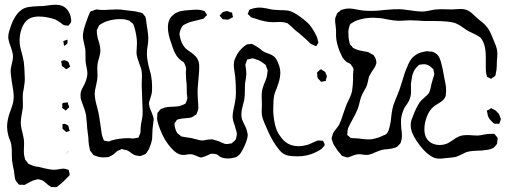

<svg xmlns="http://www.w3.org/2000/svg" viewBox="-20 -625 2155 813"><path d="M230 159Q223 166 219 167Q216 168 211.5 167.5Q207 167 205 167H197Q197 167 188 161Q182 157 175 150.5Q168 144 163 141Q161 139 157 138Q153 137 150 136L142 134H140L132 136Q121 138 110 144Q99 150 95 152Q93 153 90 155Q87 157 83 158H81L71 157Q70 157 66 157.5Q62 158 60 156Q58 155 56.5 152.5Q55 150 54 149Q48 143 47 140Q43 134 41 114Q40 98 35 79L31 55Q30 44 30 30Q30 16 30 10L28 -11Q27 -20 22 -32Q17 -44 15 -52Q10 -72 10 -88Q10 -112 19 -141Q21 -148 29.5 -171Q38 -194 38 -215Q38 -237 30 -279Q25 -314 25 -323Q25 -331 27 -341Q29 -351 30 -355Q35 -372 35 -386Q35 -400 25 -428Q15 -454 15 -468Q15 -483 22 -502Q38 -557 68 -581Q82 -592 99.5 -595Q117 -598 144 -599Q166 -599 175 -601Q201 -605 215 -605Q230 -605 241 -601Q258 -595 268.5 -579Q279 -563 281 -544Q281 -542 281.5 -538Q282 -534 281 -532Q280 -529 277.5 -526Q275 -523 273 -520Q269 -516 269 -516Q268 -515 264 -517Q254 -517 250 -519Q244 -522 239 -527Q224 -538 213 -543Q203 -547 178 -552Q162 -555 144 -555Q108 -555 89 -534Q76 -519 69.5 -497Q63 -475 63 -453Q63 -437 66 -425Q70 -407 73 -398Q79 -374 81 -361Q82 -352 83 -338.5Q84 -325 84 -318Q85 -309 85 -293Q85 -280 84 -274Q84 -273 81 -252Q79 -244 77 -230Q76 -214 76.5 -202.5Q77 -191 77 -183Q77 -170 76 -164Q74 -150 72 -142Q68 -118 68 -107Q68 -89 75 -64Q76 -59 79 -45.5Q82 -32 82 -19L81 15Q81 32 84 41Q85 43 85.5 46.5Q86 50 87 52L94 60Q99 68 101 69Q102 70 111 73Q120 78 131 80Q142 82 145 82L165 87Q191 93 206 94Q219 94 239 90L250 89Q253 89 258 90.5Q263 92 266 93Q267 94 268.5 94Q270 94 271 95Q272 96 272 100Q276 114 275 116Q275 117 266 126Q260 132 249.5 142.5Q239 153 230 159ZM254 -432Q253 -432 253 -431Q253 -430 252 -431Q251 -432 250.5 -434.5Q250 -437 250 -439L248 -451Q249 -452 249.5 -451.5Q250 -451 251 -452L262 -456Q263 -456 263.5 -457Q264 -458 265 -457Q266 -457 265.5 -456Q265 -455 266 -455Q266 -453 266 -448.5Q266 -444 265 -440Q262 -437 259 -435.5Q256 -434 254 -432ZM269 -363Q272 -360 275 -348Q275 -347 276.5 -345.5Q278 -344 277 -343Q277 -342 275.5 -341.5Q274 -341 273 -340Q272 -339 267 -335.5Q262 -332 260 -332Q259 -332 254 -337Q244 -344 243 -345Q241 -348 241 -356L239 -365Q240 -367 245 -368.5Q250 -370 254 -370Q256 -369 261.5 -367Q267 -365 269 -363ZM261 -191Q262 -191 263.5 -191.5Q265 -192 267 -191Q268 -189 268 -185Q269 -183 271 -178Q273 -173 273 -171Q272 -169 269 -167Q266 -165 265 -163Q259 -157 259 -157Q257 -157 252 -162Q251 -163 248 -164.5Q245 -166 244 -167Q243 -169 243.5 -170.5Q244 -172 244 -173Q244 -175 243.5 -179.5Q243 -184 244 -187L250 -190Q258 -190 261 -191ZM270 -91Q271 -89 271.5 -84Q272 -79 273 -77Q275 -73 275 -72Q275 -70 274 -70Q273 -70 272 -70Q270 -69 267 -68Q264 -67 261 -66L256 -70Q254 -72 250 -75Q246 -78 245 -80Q244 -81 244.5 -85Q245 -89 245 -91Q245 -92 244.5 -95Q244 -98 245 -99Q247 -100 250 -100.5Q253 -101 256 -100Q258 -99 263.5 -96.5Q269 -94 270 -91ZM265 21Q266 20 267 18Q268 16 269 17Q269 18 268.5 18.5Q268 19 267 19Q266 20 263 23.5Q260 27 259 26Q263 22 265 21Z M626 -80Q625 -71 625 -57.5Q625 -44 624 -35Q620 -15 614 -2Q611 8 602 20L597 27L584 32Q582 33 580 34Q578 35 576 35Q575 36 572 35.5Q569 35 568 35L554 33Q546 31 534.5 22Q523 13 517 11Q509 9 506 9Q497 6 496 6Q493 7 491 8Q489 9 488 10Q481 12 476 15Q471 19 467 23Q463 27 459 30Q445 38 440 40Q437 41 434.5 40.5Q432 40 429 41Q404 43 388 36Q385 35 381.5 34Q378 33 375 31L368 21L361 12L359 1Q356 -11 355 -25Q354 -39 354 -43Q353 -53 351 -67Q349 -81 348 -99Q347 -108 346 -121.5Q345 -135 343 -144Q340 -158 327 -192Q326 -195 324.5 -199Q323 -203 322 -208Q321 -212 321 -224Q321 -236 328.5 -251Q336 -266 339 -271Q350 -297 350 -315Q350 -324 347 -337Q344 -350 343 -359Q342 -369 342 -388Q342 -408 341 -418Q340 -424 336 -441Q335 -445 333 -454.5Q331 -464 331 -472Q331 -494 344 -529Q347 -536 350.5 -547Q354 -558 358 -566Q359 -568 360 -571Q361 -574 363 -576Q364 -577 367 -578Q370 -579 372 -579Q382 -584 385 -584Q387 -585 390 -585Q395 -585 399 -584Q403 -583 407 -583Q419 -582 444 -584L474 -585Q493 -585 502 -583Q548 -577 552 -577Q558 -576 575 -572L583 -569Q586 -568 588 -563Q595 -556 596 -553L598 -544L601 -522L604 -501Q608 -477 608 -463Q608 -451 606 -436.5Q604 -422 603 -416L602 -399Q602 -377 609 -347Q611 -337 615 -324Q619 -311 620 -303Q624 -284 624 -257Q624 -241 623 -234Q622 -226 619 -217Q616 -208 615 -204L611 -191Q610 -174 621 -152Q629 -132 631 -121Q630 -109 626 -80ZM584 -157Q584 -171 580 -263L581 -302Q581 -320 579 -328Q577 -338 569 -358Q565 -369 561.5 -381Q558 -393 558 -403Q558 -413 559 -422.5Q560 -432 560 -442Q560 -464 553 -495Q548 -516 545 -521Q544 -524 540.5 -527Q537 -530 535 -531Q529 -537 528 -537Q525 -539 512 -542Q505 -544 492 -544Q460 -545 426 -533Q420 -530 407 -523L400 -518Q398 -515 396.5 -511.5Q395 -508 394 -505L390 -498V-490Q390 -481 394 -463Q395 -459 400 -443Q405 -427 405 -411Q405 -398 399 -378Q394 -364 393 -352Q392 -347 392 -336L393 -303Q393 -290 387 -264Q381 -240 381 -228Q381 -207 392 -168Q398 -147 401 -125L411 -57Q412 -50 417 -38Q418 -37 418.5 -34Q419 -31 420 -30Q422 -29 424.5 -29Q427 -29 429 -28Q432 -28 434.5 -27Q437 -26 440 -26Q443 -26 446 -27.5Q449 -29 451 -30Q485 -40 526 -40Q530 -40 536.5 -39Q543 -38 547 -39Q550 -39 553 -40Q556 -41 559 -41Q560 -42 563 -42Q566 -42 567 -43L569 -49Q575 -61 575 -68Q575 -86 578 -105Q579 -110 580.5 -116.5Q582 -123 583 -131Q584 -138 584 -157Z M1066 -592 1077 -593Q1090 -593 1108 -589.5Q1126 -586 1135 -584L1166 -582Q1190 -582 1201 -580Q1221 -576 1251 -554Q1273 -538 1282 -529Q1300 -513 1320 -473Q1325 -462 1326 -452Q1329 -447 1328 -445Q1328 -443 1321 -432Q1319 -430 1319 -430Q1318 -429 1315.5 -430.5Q1313 -432 1312 -432Q1298 -437 1292 -443Q1274 -461 1264 -469L1247 -484Q1241 -488 1229 -498Q1213 -514 1204 -521Q1202 -522 1200.5 -524Q1199 -526 1196 -527Q1194 -528 1190.5 -528.5Q1187 -529 1185 -530Q1173 -532 1166 -532L1137 -531Q1102 -531 1059 -547Q1055 -548 1051 -549Q1047 -550 1043 -552Q1043 -552 1035 -560Q1029 -566 1029 -566Q1029 -568 1030.5 -570Q1032 -572 1032 -574Q1033 -576 1034 -579Q1035 -582 1037 -584Q1038 -586 1047 -588Q1051 -589 1057 -590.5Q1063 -592 1066 -592ZM1341 6Q1331 13 1314 21Q1281 37 1240 37Q1217 37 1201 34Q1185 31 1172 20Q1163 12 1149 -8Q1126 -41 1109 -83Q1098 -107 1093 -121.5Q1088 -136 1088 -151L1089 -182L1088 -219Q1088 -235 1090 -243Q1092 -254 1100 -274Q1111 -297 1112 -316Q1114 -325 1113 -328Q1113 -330 1110 -336Q1109 -339 1107.5 -343Q1106 -347 1105 -350L1097 -356Q1079 -370 1063 -374Q1061 -375 1056 -376.5Q1051 -378 1048 -378L1040 -376Q1038 -375 1033.5 -374.5Q1029 -374 1027 -373Q1026 -372 1024.5 -367.5Q1023 -363 1023 -362L1019 -352Q1019 -346 1021 -338Q1023 -320 1023 -309Q1023 -302 1018 -274Q1017 -265 1017 -247Q1017 -216 1014 -201Q1012 -193 1007 -174Q1002 -155 1002 -140Q1002 -125 1008 -112Q1014 -99 1015 -97Q1017 -93 1019.5 -88Q1022 -83 1024 -76Q1027 -67 1029 -55Q1029 -36 1014 -4Q1006 13 998.5 24Q991 35 978 41L964 44Q958 46 945 46Q928 46 914 40Q910 38 905 33.5Q900 29 896 28Q890 26 876 26H875Q872 26 867.5 28.5Q863 31 860 32Q851 37 839 40Q837 40 835.5 41Q834 42 831 42Q830 42 821 39Q816 37 805.5 32.5Q795 28 787 28Q779 28 771 29.5Q763 31 755 31Q742 31 729 23Q716 15 707 4Q676 -29 658 -77Q650 -98 647 -110.5Q644 -123 646 -137Q646 -145 647 -147Q648 -149 653 -154Q657 -161 661 -163Q664 -165 667 -165.5Q670 -166 673 -168Q688 -173 712 -173L736 -175Q749 -178 759 -183L766 -187L769 -195Q770 -197 771.5 -201Q773 -205 773 -207V-211Q773 -217 771 -229Q771 -258 770 -273Q769 -280 768 -290.5Q767 -301 767 -316L768 -333Q768 -340 766 -343Q763 -353 760 -358Q759 -361 754.5 -364Q750 -367 748 -368Q737 -376 729 -387Q722 -397 716 -411.5Q710 -426 706 -440Q691 -479 691 -510Q691 -537 705 -554L717 -565Q722 -570 741 -577Q757 -581 791 -583Q798 -584 813 -584Q825 -584 831 -582Q833 -582 838.5 -580.5Q844 -579 846 -578Q848 -576 849 -573.5Q850 -571 852 -569Q853 -568 855 -565Q857 -562 857 -561Q851 -555 849 -554Q845 -548 842 -546L834 -544Q819 -540 815 -539Q812 -538 796 -534.5Q780 -531 767 -524L757 -519Q750 -513 745.5 -502Q741 -491 740 -481Q740 -476 742 -470Q747 -440 765 -421Q769 -417 783 -407Q793 -401 799 -395Q818 -380 822 -360Q824 -351 823.5 -339Q823 -327 823 -322L817 -249Q816 -233 818 -201Q820 -179 820 -168Q820 -160 816 -152Q813 -143 811 -140L804 -136Q803 -135 799.5 -132.5Q796 -130 793 -129Q789 -127 782 -126Q775 -125 772 -125Q746 -123 740 -121Q738 -120 734.5 -119.5Q731 -119 730 -118Q728 -117 725 -111Q724 -110 721.5 -106.5Q719 -103 719 -101V-99L720 -90Q724 -69 732 -60L740 -54Q742 -53 744 -50.5Q746 -48 749 -47L760 -45L792 -40Q800 -38 813 -34.5Q826 -31 836 -30Q842 -30 846.5 -31Q851 -32 854 -33Q870 -35 879 -35Q884 -34 900 -29Q907 -27 919 -21Q931 -15 941 -15Q946 -15 952 -17Q959 -17 961 -18L970 -26Q971 -27 974 -29.5Q977 -32 978 -34Q979 -36 980 -40Q981 -44 981 -46Q981 -48 982 -51Q983 -54 983 -57Q983 -61 981 -69Q979 -76 977 -82.5Q975 -89 974 -94Q965 -116 965 -132Q965 -144 968.5 -160.5Q972 -177 974 -186Q979 -211 979 -231Q979 -267 976 -301Q975 -309 972.5 -324Q970 -339 970 -350Q970 -356 972 -368Q973 -371 974.5 -374.5Q976 -378 977 -381Q991 -412 1014 -429Q1018 -431 1020.5 -433.5Q1023 -436 1025 -437Q1029 -438 1037 -438Q1039 -438 1042 -439Q1045 -440 1046 -439Q1049 -439 1058 -433Q1066 -429 1080 -419Q1089 -410 1101 -404Q1108 -401 1120.5 -396.5Q1133 -392 1140 -386Q1152 -376 1161 -350Q1167 -334 1167 -315Q1167 -304 1163 -286Q1160 -274 1152 -252Q1151 -249 1147 -239.5Q1143 -230 1141 -221Q1137 -201 1137 -161Q1137 -132 1144 -99.5Q1151 -67 1167 -48Q1180 -28 1199 -17Q1218 -6 1244 -6Q1263 -6 1286 -13L1316 -26Q1318 -27 1321 -28.5Q1324 -30 1327 -30H1331Q1338 -30 1341 -29H1345Q1348 -29 1349 -27Q1350 -25 1350 -24Q1350 -23 1353 -18.5Q1356 -14 1353 -7ZM942 -578Q948 -577 955 -573Q961 -573 963 -571Q964 -569 964 -562Q965 -560 966 -557Q967 -554 966 -552Q965 -551 961 -549.5Q957 -548 956 -547Q949 -542 945 -542H941Q935 -542 932 -543H926Q923 -543 920 -547Q917 -551 916 -552Q910 -558 910 -559Q910 -560 911.5 -561.5Q913 -563 914 -563Q917 -568 924 -574Q928 -575 932.5 -576.5Q937 -578 942 -578ZM1323 -313Q1323 -314 1322.5 -315.5Q1322 -317 1323 -318Q1323 -319 1325.5 -321Q1328 -323 1329 -324Q1330 -325 1333.5 -328Q1337 -331 1339 -331Q1341 -333 1346 -327Q1348 -326 1351 -324.5Q1354 -323 1356 -321Q1358 -319 1358.5 -317.5Q1359 -316 1359 -315Q1360 -312 1362 -308Q1364 -304 1364 -302Q1364 -299 1362.5 -294.5Q1361 -290 1360 -288Q1360 -284 1359 -282Q1358 -281 1351 -281Q1342 -278 1340 -279Q1338 -279 1336 -283Q1326 -291 1324 -298Z M2071 0Q2059 8 2039 10Q2021 13 2003 13Q1999 13 1984.5 14Q1970 15 1959 18Q1951 20 1937 28Q1925 34 1919 36Q1908 41 1893 42Q1878 43 1872 44Q1846 48 1831 46Q1817 45 1799 32Q1772 14 1743 -30Q1732 -47 1727 -59Q1719 -77 1719 -96Q1719 -108 1723.5 -120.5Q1728 -133 1736 -152Q1750 -184 1763 -199L1786 -220Q1794 -228 1794 -228Q1800 -236 1804 -255Q1806 -268 1814 -294Q1819 -307 1819 -312Q1819 -314 1816 -326Q1816 -330 1815 -332Q1813 -334 1810.5 -336Q1808 -338 1807 -339Q1795 -351 1779 -353H1776L1762 -352Q1761 -351 1759 -351.5Q1757 -352 1756 -351Q1755 -351 1746 -342Q1726 -323 1722 -283Q1720 -273 1720 -266Q1720 -261 1720.5 -241.5Q1721 -222 1715 -206Q1712 -197 1704.5 -186Q1697 -175 1693 -169Q1684 -152 1679 -127Q1678 -120 1678 -105Q1678 -91 1679 -83Q1680 -77 1681 -68.5Q1682 -60 1682 -50Q1682 -40 1679 -29L1676 -19L1669 -11Q1661 -3 1661 -3Q1659 -2 1651 1Q1640 5 1618 7Q1614 7 1609 7.5Q1604 8 1596 10Q1588 12 1569 20Q1547 31 1532 31Q1524 31 1515.5 29.5Q1507 28 1499 28Q1490 28 1478 32.5Q1466 37 1461 39Q1452 42 1451 42Q1450 42 1441 39L1431 36Q1428 35 1425 31.5Q1422 28 1421 26Q1410 15 1394 -11Q1389 -20 1386 -32Q1384 -36 1384 -40Q1384 -41 1387 -50L1390 -60Q1393 -67 1403 -79Q1414 -92 1417 -99Q1425 -116 1434 -145Q1438 -158 1448 -184Q1452 -192 1458 -204.5Q1464 -217 1467 -226Q1472 -239 1474 -268Q1475 -276 1475 -290V-312Q1478 -330 1476 -336Q1476 -338 1473.5 -340.5Q1471 -343 1470 -345Q1467 -351 1465 -353Q1462 -356 1456 -358.5Q1450 -361 1446 -364Q1440 -369 1431 -380Q1429 -383 1418 -408Q1403 -447 1403 -474V-491Q1403 -502 1402 -507Q1402 -512 1400.5 -521.5Q1399 -531 1399 -539Q1399 -546 1400 -550L1404 -560Q1407 -568 1408 -569Q1409 -571 1417 -576Q1423 -583 1425 -583Q1427 -584 1430.5 -584.5Q1434 -585 1436 -586Q1446 -589 1457 -589Q1470 -589 1486.5 -585.5Q1503 -582 1512 -581Q1524 -579 1550 -579Q1571 -579 1581 -580L1611 -583Q1653 -587 1673 -586Q1683 -586 1711 -582Q1749 -576 1767 -576Q1774 -576 1786 -578Q1800 -580 1808 -582Q1812 -583 1817 -584Q1822 -585 1829 -585Q1836 -586 1850 -586L1893 -585Q1902 -585 1911.5 -586Q1921 -587 1931 -587Q1945 -587 1956 -583Q1969 -578 1983 -564.5Q1997 -551 2003 -546Q2010 -540 2021.5 -531Q2033 -522 2039 -514Q2050 -502 2058 -483.5Q2066 -465 2068 -460Q2069 -457 2074.5 -444.5Q2080 -432 2083 -420.5Q2086 -409 2086 -399Q2086 -388 2084 -368Q2084 -361 2083.5 -344.5Q2083 -328 2080 -317Q2079 -315 2079 -311.5Q2079 -308 2077 -304Q2072 -299 2064 -295Q2060 -291 2060 -291Q2058 -291 2057 -292Q2056 -293 2055 -294Q2044 -298 2043 -299Q2042 -301 2041 -305.5Q2040 -310 2039 -312Q2037 -323 2037 -336Q2037 -349 2037 -353V-384Q2037 -443 2013 -467Q2006 -472 1995 -478Q1988 -482 1976.5 -487Q1965 -492 1957 -497Q1951 -501 1934.5 -512.5Q1918 -524 1902 -529Q1891 -532 1869 -534Q1846 -536 1818 -536Q1790 -536 1781 -536Q1770 -536 1748 -538L1717 -539L1691 -538Q1683 -537 1667 -537Q1651 -537 1619 -543Q1602 -547 1591 -548Q1571 -550 1562 -550Q1543 -550 1523 -547Q1504 -543 1492.5 -539Q1481 -535 1471 -528Q1469 -527 1466.5 -525.5Q1464 -524 1463 -522Q1460 -519 1460 -514Q1455 -501 1455 -491Q1455 -463 1459 -450Q1459 -448 1460 -444Q1461 -440 1462 -438Q1463 -434 1469 -430L1475 -422Q1477 -421 1491 -415Q1497 -412 1519 -408Q1533 -406 1540 -404L1550 -398L1560 -393Q1562 -392 1564 -388Q1566 -384 1568 -382Q1571 -378 1573 -367Q1573 -365 1573.5 -362Q1574 -359 1573 -355Q1572 -351 1570.5 -348Q1569 -345 1568 -343Q1567 -340 1556 -324Q1544 -305 1542 -299Q1540 -291 1537.5 -278.5Q1535 -266 1531 -257Q1527 -249 1520.5 -238Q1514 -227 1511 -219Q1507 -210 1504 -197Q1501 -184 1499 -177Q1496 -164 1484 -140Q1478 -128 1470 -114Q1457 -90 1454 -82Q1451 -74 1451 -60Q1451 -59 1450.5 -56.5Q1450 -54 1451 -53Q1453 -51 1454.5 -50Q1456 -49 1457 -48Q1459 -47 1461 -44.5Q1463 -42 1466 -41Q1468 -40 1474 -40L1495 -39Q1502 -38 1520 -36Q1538 -34 1551 -35Q1559 -36 1569.5 -39Q1580 -42 1584 -43L1607 -53L1614 -56Q1621 -62 1624 -69.5Q1627 -77 1630 -89Q1635 -108 1637 -133Q1639 -151 1641 -160Q1644 -177 1651 -194Q1658 -211 1660 -216L1671 -244L1683 -281Q1695 -323 1704 -341Q1716 -374 1733 -387Q1751 -402 1772 -405Q1788 -410 1797 -407Q1800 -407 1806.5 -406.5Q1813 -406 1816 -404Q1820 -402 1825 -399Q1830 -396 1833 -392Q1841 -384 1847 -363Q1854 -340 1862 -292Q1863 -287 1866 -272Q1869 -257 1869 -243Q1869 -233 1868 -228Q1868 -221 1867 -218Q1862 -206 1853.5 -199Q1845 -192 1835 -186Q1825 -180 1819 -176Q1797 -159 1786 -127Q1777 -102 1777 -77Q1777 -51 1789 -35Q1798 -23 1812 -17Q1826 -11 1842 -11Q1856 -11 1867 -15Q1878 -18 1898 -32Q1911 -42 1923 -47Q1936 -53 1958 -53Q1973 -53 1980 -52L2002 -51Q2010 -51 2028 -55Q2050 -59 2060 -58Q2062 -58 2067 -58.5Q2072 -59 2074 -57Q2076 -55 2078 -52.5Q2080 -50 2081 -49Q2082 -48 2084 -45.5Q2086 -43 2087 -40Q2088 -39 2087.5 -37.5Q2087 -36 2087 -35Q2086 -32 2086 -27Q2086 -22 2084 -15Q2074 -2 2071 0ZM2093 -141Q2095 -138 2096 -135Q2097 -132 2098 -129Q2098 -127 2101 -121Q2101 -119 2099 -114Q2097 -109 2096 -106Q2095 -105 2095 -103.5Q2095 -102 2094 -101Q2092 -100 2090.5 -100.5Q2089 -101 2088 -101H2080Q2074 -101 2072 -102Q2071 -102 2064 -109Q2045 -126 2044 -145Q2044 -147 2042.5 -151.5Q2041 -156 2042 -157Q2043 -158 2047.5 -159.5Q2052 -161 2053 -162Q2058 -167 2060 -167Q2062 -167 2065 -164Q2073 -161 2080 -156Q2082 -153 2086.5 -149Q2091 -145 2093 -141Z"/></svg>

Font: Rubik-Burned
Style: Regular
Weight: 400
Designer: NaN (generative design), Hubert & Fischer (Rubik source font outlines)
Foundry: NaN, Hubert & Fischer
Version: Version 1.000